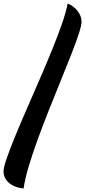

<svg xmlns="http://www.w3.org/2000/svg" viewBox="-20 -888 483 1090"><path d="M364 -868Q399 -854 421 -825Q443 -796 443 -765Q443 -744 427 -695Q411 -646 384 -577.5Q357 -509 324 -428Q291 -347 257 -261.5Q223 -176 193 -93.5Q163 -11 142 60Q121 131 114 182Q81 179 55 166Q29 153 14.5 132Q0 111 0 86Q0 63 18 11Q36 -41 65.5 -113Q95 -185 131.5 -268.5Q168 -352 205.5 -438.5Q243 -525 276 -606Q309 -687 332.5 -755Q356 -823 364 -868Z"/></svg>

Font: Merienda
Style: Bold
Weight: 700
Designer: Eduardo Rodriguez Tunni
Foundry: Eduardo Rodriguez Tunni
Version: Version 2.001